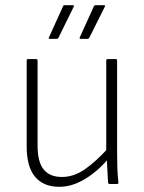

<svg xmlns="http://www.w3.org/2000/svg" viewBox="-20 -710 554 741"><path d="M209 11Q148 11 115.5 -27.5Q83 -66 83 -145V-476Q83 -482 88 -482H119Q125 -482 125 -476V-148Q125 -85 148.5 -56Q172 -27 219 -27Q265 -27 308 -57Q351 -87 398 -139L399 -98Q368 -62 336 -38Q304 -14 272.5 -1.5Q241 11 209 11ZM404 0Q398 0 397 -5Q396 -29 394.5 -53Q393 -77 392 -102L390 -120V-476Q390 -482 396 -482H427Q432 -482 432 -476V-115Q432 -86 433 -59Q434 -32 437 -6Q438 0 431 0ZM172 -560Q166 -560 169 -566L223 -685Q224 -690 230 -690H261Q268 -690 264 -683L206 -565Q204 -560 198 -560ZM292 -560Q285 -560 288 -566L342 -685Q344 -690 349 -690H381Q388 -690 384 -683L325 -565Q322 -560 318 -560Z"/></svg>

Font: Sofia Sans Semi Condensed ExtraLight
Style: Regular
Weight: 250
Version: Version 4.100